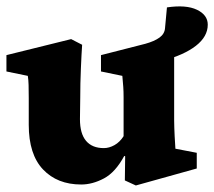

<svg xmlns="http://www.w3.org/2000/svg" viewBox="-22 -563 666 597"><path d="M400.4 13.7 366.2 -2 367.2 -77.1 364.3 -78.1Q336.9 -27.3 301.3 -8.3Q265.6 10.7 230.5 10.7Q156.2 10.7 111.8 -36.1Q67.4 -83 67.4 -174.8V-257.8Q67.4 -282.2 66.9 -298.8Q66.4 -315.4 64.5 -327.1L-2 -340.8V-391.6L199.2 -441.4L233.4 -423.8Q231.4 -395.5 229.5 -349.6Q227.5 -303.7 227.5 -258.8L226.6 -192.4Q226.6 -147.5 245.6 -125Q264.6 -102.5 300.8 -102.5Q317.4 -102.5 334 -111.8Q350.6 -121.1 362.3 -139.6V-213.9Q362.3 -243.2 362.3 -260.7Q362.3 -278.3 361.3 -292.5Q360.4 -306.6 358.4 -327.1L292 -340.8V-391.6L429.7 -426.8Q458 -434.6 474.1 -446.3Q490.2 -458 491.2 -476.6L497.1 -540Q556.6 -548.8 590.3 -532.7Q624 -516.6 624 -486.3Q624 -449.2 586.9 -420.4Q549.8 -391.6 480.5 -373L519.5 -428.7V-188.5Q519.5 -184.6 520 -165Q520.5 -145.5 523.4 -100.6L589.8 -87.9V-39.1Z"/></svg>

Font: Crimson Pro Black
Style: Regular
Weight: 900
Designer: Jacques Le Bailly
Foundry: Baron von Fonthausen
Version: Version 1.003